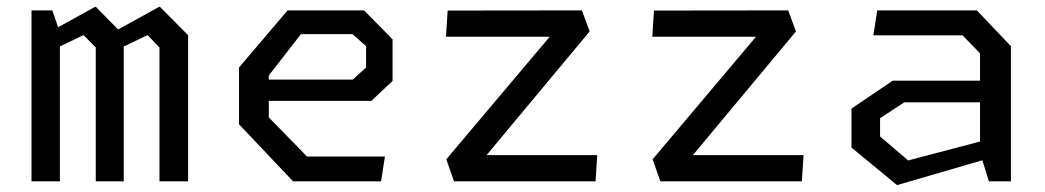

<svg xmlns="http://www.w3.org/2000/svg" viewBox="-20 -545 3140 577"><path d="M459.3 -402.3 423.5 -439.5 310 -385.2V-442.7L459.8 -525.3L545.3 -439.2V0H459.3ZM74.7 -513.7H137.3L160 -447.2V0H74.7ZM267.8 -402.3 231 -439.5 117.5 -385.2V-442.7L267.3 -525.3L351.8 -439.2V0H267.8Z M698.3 -171.5V-342.2L844.2 -513.7H1074.2L1159.7 -426.8V-301.8L1096 -241.8H756.8V-305.8H1040.2L1080.2 -342.5V-406.2L1039.2 -442.5H884.5L787.8 -318.2V-192.2L902.8 -74.5H1136.8L1125.2 0H860.8Z M1321.2 -66.2 1647.7 -453.3 1668 -434.7H1320.3L1325.3 -513.3L1728.7 -513.8L1752 -450.5L1418.5 -50.3L1400.3 -78.8H1774.8L1769.8 0H1344.5Z M1941.2 -66.2 2267.7 -453.3 2288 -434.7H1940.3L1945.3 -513.3L2348.7 -513.8L2372 -450.5L2038.5 -50.3L2020.3 -78.8H2394.8L2389.8 0H1964.5Z M2925.2 -86.2V-384.7L2872.7 -438.8H2604.7L2616.3 -513.7H2915.8L3018 -406.2V0H2951.8ZM2539 -101.5V-218.8L2662.8 -302.5H2957.5V-237.5H2697.5L2624.8 -189.8V-135L2709.2 -62.8L2957.5 -128.2V-70.7L2675.8 11.3Z"/></svg>

Font: Monaspace Krypton Var ExLight
Style: Regular
Weight: 200
Designer: Riley Cran and the Lettermatic Team
Version: Version 1.200 (Monaspace Krypton Var)